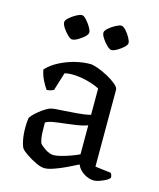

<svg xmlns="http://www.w3.org/2000/svg" viewBox="-107 -779 713 860"><g transform="rotate(15 249.0 -349.0)"><path d="M181 4Q164 4 140 -7.5Q116 -19 95.5 -33Q75 -47 69 -55Q62 -64 56.5 -90.5Q51 -117 51 -151Q51 -174 54 -193Q54 -197 63.5 -207.5Q73 -218 87.5 -230Q102 -242 117 -251Q132 -260 143 -262Q150 -264 165 -265Q180 -266 197 -267Q225 -269 259 -271.5Q293 -274 321 -281V-403Q295 -417 259 -425.5Q223 -434 192 -434Q183 -434 174.5 -433Q166 -432 158 -430L132 -346Q129 -344 120.5 -341Q112 -338 100 -337Q91 -349 79 -372Q67 -395 62 -422Q85 -447 119 -464.5Q153 -482 189.5 -491Q226 -500 259 -500Q272 -500 295.5 -491.5Q319 -483 343 -470Q367 -457 383.5 -443Q400 -429 400 -419V-62L473 -53Q475 -51 477.5 -45.5Q480 -40 480 -32Q475 -24 461.5 -17Q448 -10 433.5 -5Q419 0 409 0Q385 0 361.5 -15Q338 -30 329 -53Q306 -41 277.5 -27.5Q249 -14 223 -5Q197 4 181 4ZM206 -63Q217 -63 239 -68.5Q261 -74 284 -82.5Q307 -91 321 -98V-232Q298 -224 271.5 -220Q245 -216 218 -213Q190 -210 166 -206Q142 -202 130 -194Q130 -172 131 -146Q132 -120 139 -100Q146 -90 166.5 -76.5Q187 -63 206 -63ZM333 -585Q325 -585 312 -597.5Q299 -610 289 -625.5Q279 -641 279 -651Q279 -660 292.5 -672Q306 -684 323 -693Q340 -702 349 -702Q358 -702 370 -689Q382 -676 391 -660Q400 -644 400 -635Q400 -626 387.5 -614.5Q375 -603 359.5 -594Q344 -585 333 -585ZM151 -585Q143 -585 130 -597.5Q117 -610 107 -625.5Q97 -641 97 -651Q97 -660 110.5 -672Q124 -684 140.5 -693Q157 -702 166 -702Q175 -702 187 -689Q199 -676 208.5 -660Q218 -644 218 -635Q218 -626 205.5 -614.5Q193 -603 177.5 -594Q162 -585 151 -585Z"/></g></svg>

Font: Texturina 72pt
Style: Regular
Weight: 400
Designer: Guillermo Torres Carreño
Foundry: Omnibus-Type
Version: Version 1.002; ttfautohint (v1.8.3)